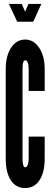

<svg xmlns="http://www.w3.org/2000/svg" viewBox="-20 -943 278 971"><path d="M107 8Q153.5 8 179.8 -31.5Q206 -71 206 -141V-252H125V-141Q125 -122 120.2 -109.5Q115.5 -97 108 -97Q94 -97 94 -141V-598Q94 -638 108 -638Q116 -638 120.5 -626.2Q125 -614.5 125 -594V-483H206V-594Q206 -659.5 178.2 -701.2Q150.5 -743 107 -743Q63.5 -743 36.2 -701.8Q9 -660.5 9 -594V-141Q9 -70.5 34.8 -31.2Q60.5 8 107 8ZM67 -833H148L189 -923H124L107 -884L90 -923H25Z"/></svg>

Font: League Gothic Condensed
Style: Regular
Weight: 400
Width: 3
Designer: The League of Moveable Type
Version: Version 1.600; ttfautohint (v1.8.3)